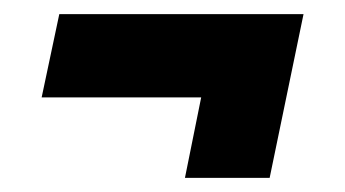

<svg xmlns="http://www.w3.org/2000/svg" viewBox="-20 -322 489 272"><path d="M242 -70 265 -184H39L64 -302H410L362 -70Z"/></svg>

Font: Saira Condensed ExtraBold
Style: Italic
Weight: 800
Width: 3
Italic angle: -12°
Designer: Hector Gatti with collaboration of the Omnibus-Type team
Foundry: Omnibus-Type
Version: Version 1.101